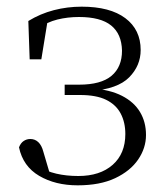

<svg xmlns="http://www.w3.org/2000/svg" viewBox="-20 -542 494 576"><path d="M213 14Q146 14 97.5 -14.5Q49 -43 37 -100Q42 -113 51 -119Q60 -125 71 -125Q85 -125 95 -115.5Q105 -106 110 -87L133 -9L88 -45Q119 -28 149 -21Q179 -14 215 -14Q280 -14 318 -47.5Q356 -81 356 -140Q356 -175 342 -201.5Q328 -228 298.5 -242.5Q269 -257 220 -257H174V-288H217Q283 -288 314.5 -314.5Q346 -341 346 -390Q345 -440 313.5 -465.5Q282 -491 217 -491Q183 -491 152.5 -483.5Q122 -476 92 -456L124 -487L104 -364H69L65 -479Q101 -501 141.5 -511.5Q182 -522 225 -522Q310 -522 356 -487.5Q402 -453 402 -392Q402 -345 367.5 -310Q333 -275 253 -269L255 -277Q310 -273 346 -254.5Q382 -236 400 -206Q418 -176 418 -137Q418 -98 394.5 -63.5Q371 -29 325.5 -7.5Q280 14 213 14Z"/></svg>

Font: Noto Serif HK ExtraLight
Style: Regular
Weight: 200
Designer: Ryoko NISHIZUKA 西塚涼子 (kana & ideographs); Frank Grießhammer (Latin, Greek & Cyrillic); Wenlong ZHANG 张文龙 (bopomofo); San
Foundry: Adobe
Version: Version 2.002-H1;hotconv 1.1.0;makeotfexe 2.6.0